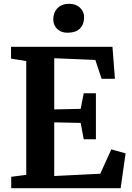

<svg xmlns="http://www.w3.org/2000/svg" viewBox="-20 -989 695 1009"><path d="M118 -668 38 -681V-743H571L584 -575H514L481 -674L265 -683V-414L404 -417L420 -499H484V-257H420L404 -343L265 -346V-64L507 -76L565 -204L640 -183L614 0H39V-60L118 -70ZM260 -887Q260 -923 282 -946Q304 -969 343 -969Q379 -969 400.5 -948.5Q422 -928 422 -898Q422 -861 400 -839Q378 -817 334 -817Q301 -817 280.5 -837Q260 -857 260 -887Z"/></svg>

Font: Koeln Type Serif
Style: Bold
Weight: 700
Designer: Eben Sorkin
Foundry: Eben Sorkin
Version: Version 2.002